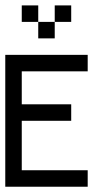

<svg xmlns="http://www.w3.org/2000/svg" viewBox="-20 -708 415 728"><path d="M0 -437.5V-500H62.5V-437.5ZM62.5 -437.5V-500H125V-437.5ZM125 -437.5V-500H187.5V-437.5ZM187.5 -437.5V-500H250V-437.5ZM250 -437.5V-500H312.5V-437.5ZM0 -375V-437.5H62.5V-375ZM0 -312.5V-375H62.5V-312.5ZM0 -250V-312.5H62.5V-250ZM0 -187.5V-250H62.5V-187.5ZM0 -125V-187.5H62.5V-125ZM0 -62.5V-125H62.5V-62.5ZM0 0V-62.5H62.5V0ZM62.5 0V-62.5H125V0ZM125 0V-62.5H187.5V0ZM187.5 0V-62.5H250V0ZM250 0V-62.5H312.5V0ZM62.5 -250V-312.5H125V-250ZM125 -250V-312.5H187.5V-250ZM187.5 -250V-312.5H250V-250ZM62.5 -625V-687.5H125V-625ZM125 -562.5V-625H187.5V-562.5ZM187.5 -625V-687.5H250V-625Z"/></svg>

Font: AprilSans
Style: Regular
Weight: 400
Designer: typesprite
Version: Version 1.001;PS 001.001;hotconv 1.0.88;makeotf.lib2.5.64775